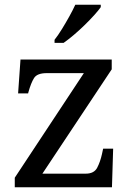

<svg xmlns="http://www.w3.org/2000/svg" viewBox="-20 -786 551 806"><path d="M42 0V-40L332 -479H176Q136 -479 123 -458.5Q110 -438 99 -398L98 -394H56L66 -536H449V-495L158 -57H340Q375 -57 388 -82Q401 -107 408 -139L413 -162H455L450 0ZM209 -619Q224 -638 240 -664Q256 -690 271 -717Q286 -744 296 -766H403V-756Q394 -743 376 -723Q358 -703 335.5 -681Q313 -659 290 -639.5Q267 -620 247 -606H209Z"/></svg>

Font: Noto Serif Myanmar
Style: Regular
Weight: 400
Designer: Ben Mitchell and the Monotype Design Team
Foundry: Monotype Imaging Inc.
Version: Version 2.106